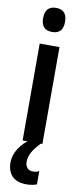

<svg xmlns="http://www.w3.org/2000/svg" viewBox="-107 -882 449 1060"><g transform="rotate(10 117.5 -352.0)"><path d="M118 -846Q179 -846 179 -778Q179 -711 118 -711Q56 -711 56 -778Q56 -846 118 -846ZM173 -636V-93H62V-636ZM104 19Q104 40 115.5 53Q127 66 147 66Q160 66 168 63.5Q176 61 182 58V132Q172 136 157.5 139Q143 142 124 142Q70 142 43.5 114Q17 86 17 38Q17 -2 41 -40Q65 -78 104 -104L164 -93Q132 -60 118 -33.5Q104 -7 104 19Z"/></g></svg>

Font: Noto Sans Kannada UI ExtraCondensed SemiBold
Style: Regular
Weight: 600
Width: 2
Designer: Jelle Bosma - Monotype Design Team
Foundry: Monotype Imaging Inc.
Version: Version 2.005; ttfautohint (v1.8.4.7-5d5b)